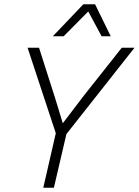

<svg xmlns="http://www.w3.org/2000/svg" viewBox="-20 -885 654 905"><path d="M428 -865 502 -714H459L396 -831L280 -714H229L373 -865ZM184 0 243 -257 110 -660H164L239 -425L276 -304L375 -434L554 -660H614L293 -253L234 0Z"/></svg>

Font: Elaine Sans Light
Style: Italic
Weight: 300
Italic angle: -13°
Designer: Wei Huang
Foundry: Wei Huang
Version: Version 2.001;December 24, 2019;FontCreator 12.0.0.2547 64-b